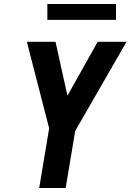

<svg xmlns="http://www.w3.org/2000/svg" viewBox="-20 -945 656 965"><path d="M177 0 227 -300 115 -735H259L319 -464L471 -735H616L358 -287L310 0ZM563 -845H218V-925H563Z"/></svg>

Font: Iosevka SS04 XBd Ex
Style: Italic
Weight: 800
Width: 7
Italic angle: -9°
Monospace: yes
Designer: Belleve Invis
Foundry: Belleve Invis
Version: Version 19.0.0; ttfautohint (v1.8.4)